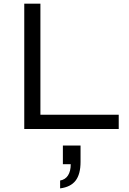

<svg xmlns="http://www.w3.org/2000/svg" viewBox="-20 -706 708 1051"><path d="M112.8 0V-686H201.2V-78.1H629.9V0ZM309.1 325.2V282.2Q337.4 277.3 352.3 254.2Q367.2 231 367.2 192.9H324.2V90.8H420.9V180.2Q420.9 247.6 393.8 282.7Q366.7 317.9 309.1 325.2Z"/></svg>

Font: Archivo Expanded Light
Style: Regular
Weight: 300
Width: 7
Designer: Hector Gatti
Foundry: Omnibus-Type
Version: Version 2.001